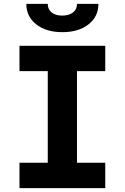

<svg xmlns="http://www.w3.org/2000/svg" viewBox="-20 -965 640 985"><path d="M520 0H80V-130H225V-600H80V-730H520V-600H375V-130H520ZM115 -945H225Q225 -917 245 -901Q265 -885 299 -885Q334 -885 354.5 -901Q375 -917 375 -945H485Q485 -880 434 -840Q383 -800 300 -800Q217 -800 166 -840Q115 -880 115 -945Z"/></svg>

Font: JetBrains Mono Extra Bold
Style: Regular
Weight: 800
Monospace: yes
Designer: Philipp Nurullin, Konstantin Bulenkov
Foundry: JetBrains
Version: 2.002